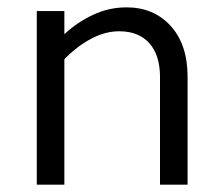

<svg xmlns="http://www.w3.org/2000/svg" viewBox="-20 -502 600 522"><path d="M155 -472V-409Q189 -441 232.5 -461.5Q276 -482 324 -482Q398 -482 444 -431.5Q490 -381 490 -293V0H415V-293Q415 -352 386 -384.5Q357 -417 304 -417Q266 -417 227.5 -396.5Q189 -376 155 -341V0H80V-472Z"/></svg>

Font: Madhuban Light
Style: Regular
Weight: 300
Designer: jaikishan Patel
Foundry: MagicType
Version: Version 1.000